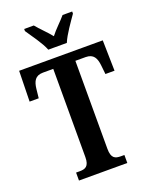

<svg xmlns="http://www.w3.org/2000/svg" viewBox="-169 -1020 873 1109"><g transform="rotate(-20 268.0 -465.5)"><path d="M211 -771H325C343 -816 390 -880 416 -918V-931H357C334 -903 292 -865 268 -833C243 -865 202 -903 180 -931H121V-918C146 -880 194 -816 211 -771ZM119 0H416V-49H395C360 -49 336 -57 336 -116V-657H399C448 -657 462 -626 467 -582L473 -526H529L525 -714H11L7 -526H63L69 -582C74 -626 88 -657 137 -657H200V-115C200 -57 175 -49 141 -49H119Z"/></g></svg>

Font: Noto Serif Tamil ExtraCondensed
Style: Bold Italic
Weight: 700
Width: 2
Italic angle: -12°
Designer: Indian Type Foundry, Tom Grace, and the Monotype Design Team
Foundry: Monotype Imaging Inc.
Version: Version 2.003